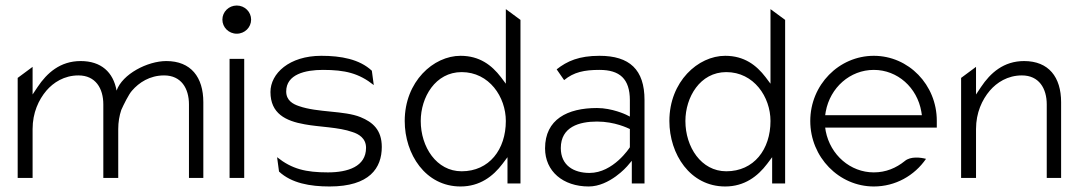

<svg xmlns="http://www.w3.org/2000/svg" viewBox="-20 -664 3910 695"><path d="M44 -20H98V-197C98 -256 120 -303 148 -336C173 -365 212 -391 264 -391C326 -391 354 -344 354 -286V-20H408V-197C408 -222 412 -245 419 -266C427 -284 446 -323 458 -336C483 -365 522 -391 574 -391C636 -391 664 -344 664 -286V-20H716V-294C716 -385 671 -443 582 -443C514 -443 423 -396 402 -336C390 -403 346 -443 272 -443C198 -443 150 -400 116 -349L98 -322V-422L44 -382Z M785 -593C785 -565 808 -542 837 -542C866 -542 889 -565 889 -593C889 -621 866 -644 837 -644C808 -644 785 -621 785 -593ZM811 -20H864V-451H811Z M959 -331C959 -253 1014 -226 1083 -214C1136 -204 1206 -204 1256 -186C1278 -179 1305 -164 1305 -129C1305 -61 1239 -40 1167 -40C1087 -40 1037 -52 983 -95L990 -43C1035 -1 1102 11 1173 11C1318 11 1362 -56 1362 -132C1362 -194 1329 -222 1285 -240C1226 -264 1130 -256 1062 -280C1041 -287 1016 -300 1016 -333C1016 -395 1085 -411 1149 -411C1229 -411 1279 -399 1333 -356L1326 -408C1281 -450 1214 -462 1143 -462C1027 -462 959 -398 959 -331Z M1445 -226C1445 -106 1520 11 1647 11C1717 11 1765 -26 1799 -71L1817 -95V0H1864V-592L1811 -631V-361L1793 -385C1760 -428 1716 -462 1647 -462C1549 -462 1445 -369 1445 -226ZM1503 -226C1503 -312 1556 -403 1651 -403C1751 -403 1811 -313 1811 -226C1811 -123 1751 -44 1651 -44C1560 -44 1503 -132 1503 -226Z M1953 -127C1953 -44 2018 11 2111 11C2187 11 2250 -62 2250 -62L2267 -82V0H2313V-302C2313 -412 2259 -462 2150 -462C2076 -462 2033 -443 1995 -413L2022 -374C2057 -403 2095 -411 2150 -411C2223 -411 2260 -379 2260 -301V-242L2246 -249C2246 -249 2196 -273 2141 -273C2034 -273 1953 -232 1953 -127ZM2010 -128C2010 -205 2077 -224 2141 -224C2206 -224 2253 -200 2260 -197V-131C2259 -129 2200 -38 2114 -38C2057 -38 2010 -65 2010 -128Z M2403 -226C2403 -106 2478 11 2605 11C2675 11 2723 -26 2757 -71L2775 -95V0H2822V-592L2769 -631V-361L2751 -385C2718 -428 2674 -462 2605 -462C2507 -462 2403 -369 2403 -226ZM2461 -226C2461 -312 2514 -403 2609 -403C2709 -403 2769 -313 2769 -226C2769 -123 2709 -44 2609 -44C2518 -44 2461 -132 2461 -226Z M2913 -226C2913 -95 3017 11 3143 11C3221 11 3290 -28 3332 -89C3313 -94 3276 -99 3255 -81C3224 -56 3187 -40 3143 -40C3058 -40 2986 -103 2969 -189L2967 -202H3371V-227C3371 -357 3269 -462 3143 -462C3017 -462 2913 -357 2913 -226ZM2967 -247 2969 -260C2985 -347 3057 -411 3143 -411C3229 -411 3300 -347 3315 -260L3317 -247Z M3459 -20H3513V-197C3513 -256 3535 -303 3563 -336C3588 -365 3627 -391 3679 -391C3741 -391 3769 -344 3769 -286V-20H3821V-294C3821 -385 3776 -443 3687 -443C3613 -443 3565 -400 3531 -349L3513 -322V-422L3459 -382Z"/></svg>

Font: Charger Sport
Style: ExLit
Weight: 200
Designer: Jasper
Foundry: Cannot Into Space Fonts
Version: Version 1.1